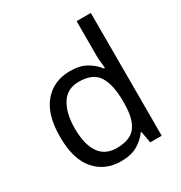

<svg xmlns="http://www.w3.org/2000/svg" viewBox="-179 -889 972 1029"><g transform="rotate(-30 307.5 -375.0)"><path d="M275 10Q175 10 115 -59.5Q55 -129 55 -267Q55 -405 115.5 -475.5Q176 -546 276 -546Q338 -546 377.5 -523Q417 -500 442 -467H448Q447 -480 444.5 -505.5Q442 -531 442 -546V-760H530V0H459L446 -72H442Q418 -38 378 -14Q338 10 275 10ZM289 -63Q374 -63 408.5 -109.5Q443 -156 443 -250V-266Q443 -366 410 -419.5Q377 -473 288 -473Q217 -473 181.5 -416.5Q146 -360 146 -265Q146 -169 181.5 -116Q217 -63 289 -63Z"/></g></svg>

Font: Noto Sans Tifinagh Adrar
Style: Regular
Weight: 400
Designer: JamraPatel
Foundry: JamraPatel LLC
Version: Version 2.006; ttfautohint (v1.8.4.7-5d5b)